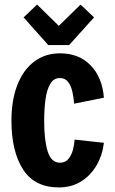

<svg xmlns="http://www.w3.org/2000/svg" viewBox="-20 -806 502 839"><path d="M237 13Q131 13 80.5 -66Q30 -145 30 -278Q30 -368 55.5 -434Q81 -500 129 -536.5Q177 -573 242 -573Q325 -573 376 -520.5Q427 -468 434 -379L304 -353Q302 -378 296.5 -404Q291 -430 278 -447.5Q265 -465 242 -465Q214 -465 199 -438.5Q184 -412 178.5 -369.5Q173 -327 173 -278Q173 -193 188.5 -144Q204 -95 242 -95Q266 -95 279.5 -112Q293 -129 299 -152.5Q305 -176 306 -196L434 -182Q428 -129 402.5 -84.5Q377 -40 335 -13.5Q293 13 237 13ZM191 -609 83 -730 142 -786 237 -693 332 -786 391 -730 282 -609Z"/></svg>

Font: Freeman
Style: Regular
Weight: 400
Designer: Vernon Adams, Aoife Mooney, Rodrigo Fuenzalida
Foundry: Rodrigo Fuenzalida
Version: Version 1.000; ttfautohint (v1.8.4.7-5d5b)